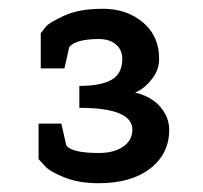

<svg xmlns="http://www.w3.org/2000/svg" viewBox="-20 -736 462 438"><path d="M68 -454H120L131 -405Q142 -387 206 -387Q240 -387 261 -401.5Q282 -416 282 -440Q282 -490 161 -490V-540Q210 -540 234.5 -554Q259 -568 259 -602Q259 -622 244.5 -634.5Q230 -647 205 -647Q180 -647 163 -642.5Q146 -638 138 -629L127 -580H73V-660Q77 -666 85 -675.5Q93 -685 127 -700.5Q161 -716 215 -716Q269 -716 306 -685Q343 -654 343 -602Q343 -578 329 -559Q310 -533 288 -525Q338 -513 358 -474Q366 -458 366 -440Q366 -385 322.5 -351.5Q279 -318 205 -318Q159 -318 125 -332Q91 -346 80 -360L68 -373Z"/></svg>

Font: Belgrano
Style: Regular
Weight: 400
Version: Version 1.002